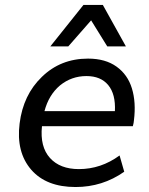

<svg xmlns="http://www.w3.org/2000/svg" viewBox="-20 -753 609 784"><path d="M449.2 -299.3Q452.6 -368.2 422.1 -405.3Q391.6 -442.4 333 -442.4Q272 -442.4 225.1 -404.3Q179.2 -365.7 161.6 -299.3ZM288.6 10.7Q168.9 10.7 107.4 -60.1Q45.4 -131.8 60.1 -249Q74.7 -365.7 150.9 -439Q227.5 -513.7 339.4 -513.7Q410.2 -513.7 455.8 -481Q501.5 -448.2 518.6 -392.1Q536.1 -335 526.9 -261.7Q526.4 -252.4 522.5 -237.8H151.4Q142.6 -153.8 184.1 -107.9Q225.1 -62.5 302.2 -62.5Q392.1 -62.5 468.3 -118.2L487.3 -51.8Q398.4 10.7 288.6 10.7ZM185.5 -563.5 320.8 -732.9H399.9L494.1 -563.5H418L352.1 -669.9L258.8 -563.5Z"/></svg>

Font: Ride
Style: Italic
Weight: 400
Version: Version 3.000